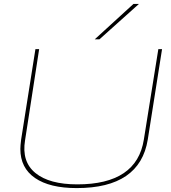

<svg xmlns="http://www.w3.org/2000/svg" viewBox="-20 -951 875 981"><path d="M372 10Q234 10 159 -41.5Q84 -93 84 -190Q84 -200 85 -210Q86 -220 88 -238L161 -700H180L108 -234Q90 -125 161 -67Q232 -9 375 -9Q679 -9 715 -238L789 -700H808L735 -238Q695 10 372 10ZM464 -750 662 -931H690L488 -750Z"/></svg>

Font: Georama Extended Thin
Style: Italic
Weight: 100
Width: 7
Italic angle: -9°
Designer: Jean-Baptiste Levee
Foundry: Production Type
Version: Version 1.000